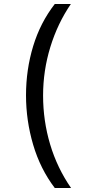

<svg xmlns="http://www.w3.org/2000/svg" viewBox="-20 -812 459 967"><path d="M256 135Q183 39 147 -83Q111 -205 111 -332Q111 -461 147 -579.5Q183 -698 256 -792H337Q270 -694 233.5 -575Q197 -456 197 -331Q197 -204 232.5 -85Q268 34 338 135Z"/></svg>

Font: lsinhala15
Style: Book
Weight: 400
Designer: Jelle Bosma - Monotype Design Team
Foundry: Monotype Imaging Inc.
Version: Version 2.003